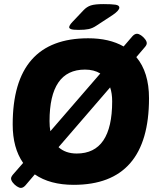

<svg xmlns="http://www.w3.org/2000/svg" viewBox="-20 -895 771 938"><path d="M82 23Q74 23 62.5 15.5Q51 8 42.5 -3Q34 -14 34 -23Q34 -31 44 -43L93 -99Q42 -172 42 -287Q42 -708 411 -708Q514 -708 584 -668L627 -718Q638 -730 649 -730Q658 -730 669 -722.5Q680 -715 688.5 -704Q697 -693 697 -684Q697 -675 687 -664L646 -616Q708 -542 708 -415Q708 8 340 8Q224 8 150 -43L104 11Q93 23 82 23ZM222 -303Q222 -276 226 -254L470 -536Q439 -555 395 -555Q222 -555 222 -303ZM355 -145Q528 -145 528 -400Q528 -439 518 -468L266 -176Q300 -145 355 -145ZM364 -749Q337 -749 327.5 -752.5Q318 -756 318 -762Q318 -771 334 -788L388 -845Q404 -862 424 -868.5Q444 -875 485 -875Q526 -875 544.5 -872Q563 -869 563 -858Q563 -844 531 -822L450 -769Q432 -757 413.5 -753Q395 -749 364 -749Z"/></svg>

Font: Asap ExtraBold
Style: Italic
Weight: 800
Italic angle: -6°
Designer: Pablo Cosgaya
Foundry: Omnibus-Type
Version: Version 3.001; ttfautohint (v1.8.4.7-5d5b)